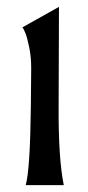

<svg xmlns="http://www.w3.org/2000/svg" viewBox="-20 -540 256 560"><path d="M55 0Q68 -46 70 -231L71 -342Q71 -374 65 -403Q59 -432 53.5 -445Q48 -458 45 -460L152 -520L151 -231Q150 -79 166 0Z"/></svg>

Font: Coconat
Style: Regular
Weight: 400
Designer: Sara Lavazza
Foundry: Collletttivo
Version: Version 1.000;Glyphs 3.2 (3217)